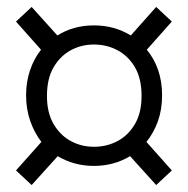

<svg xmlns="http://www.w3.org/2000/svg" viewBox="-20 -621 540 552"><path d="M55 -347Q55 -386 66.5 -419.5Q78 -453 98 -478L26 -559L71 -601L145 -519Q191 -548 250 -548Q309 -548 356 -519L429 -601L474 -559L402 -478Q423 -453 434.5 -420Q446 -387 446 -347Q446 -306 434 -272.5Q422 -239 401 -213L474 -131L429 -89L354 -172Q307 -144 250 -144Q193 -144 146 -172L71 -89L26 -131L99 -213Q79 -239 67 -273Q55 -307 55 -347ZM115 -345Q115 -297 134 -264.5Q153 -232 183.5 -215.5Q214 -199 250 -199Q287 -199 318 -215.5Q349 -232 368 -264.5Q387 -297 387 -345Q387 -395 368 -427.5Q349 -460 318 -476.5Q287 -493 250 -493Q214 -493 183.5 -476.5Q153 -460 134 -427.5Q115 -395 115 -345Z"/></svg>

Font: Radio Canada Condensed Light
Style: Regular
Weight: 300
Width: 3
Designer: Charles Daoud, Etienne Aubert Bonn, Alexandre Saumier Demers, Jacques Le Bailly
Foundry: Radio-Canada
Version: Version 2.104; ttfautohint (v1.8.4.7-5d5b);gftools[0.9.28.de